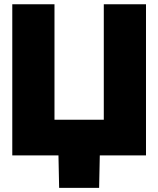

<svg xmlns="http://www.w3.org/2000/svg" viewBox="-20 -748 762 924"><path d="M682.6 0H39.1V-727.5H242.2V-171.9H479.5V-727.5H682.6ZM264.6 156.2 260.7 -31.2H460.9L457 156.2Z"/></svg>

Font: Inter Display Black
Style: Regular
Weight: 900
Designer: Rasmus Andersson
Foundry: rsms
Version: Version 4.000;git-a52131595